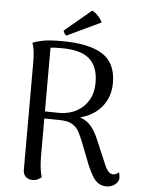

<svg xmlns="http://www.w3.org/2000/svg" viewBox="-59 -920 717 977"><g transform="rotate(5 299.5 -431.5)"><path d="M144 11Q123 11 110 -1Q97 -13 96 -33V-577Q96 -587 95.5 -607Q95 -627 92 -648.5Q89 -670 83 -684Q99 -692 133 -699Q167 -706 230 -706Q371 -706 440 -662Q509 -618 509 -517Q509 -459 483 -416Q457 -373 411 -348Q365 -323 305 -319L311 -333Q352 -333 378.5 -318.5Q405 -304 422 -280Q439 -256 452 -226L502 -108Q514 -78 525 -66Q536 -54 549 -53Q554 -53 562.5 -55.5Q571 -58 578 -66Q582 -59 583 -52.5Q584 -46 584 -40Q584 -23 573.5 -11.5Q563 0 549 5.5Q535 11 524 11Q498 11 480 -1Q462 -13 449 -35.5Q436 -58 423 -88L377 -206Q367 -231 355 -254Q343 -277 319.5 -291Q296 -305 251 -305L167 -306L158 -343Q177 -342 201 -341.5Q225 -341 255 -341Q303 -342 340.5 -363Q378 -384 399.5 -421.5Q421 -459 421 -510Q421 -591 377 -630.5Q333 -670 234 -670Q214 -670 200 -669.5Q186 -669 177 -667V-111Q177 -101 178 -81.5Q179 -62 182 -42Q185 -22 190 -7Q184 -2 172.5 4.5Q161 11 144 11ZM425 -818 252 -736Q247 -738 241.5 -747Q236 -756 236 -760L372 -874Q382 -870 392.5 -860.5Q403 -851 412 -840Q421 -829 425 -818Z"/></g></svg>

Font: Arima
Style: Regular
Weight: 400
Designer: Joana Correia and Natanael Gama
Foundry: NDISCOVER
Version: Version 1.101;gftools[0.9.23]